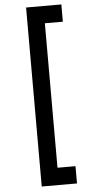

<svg xmlns="http://www.w3.org/2000/svg" viewBox="-69 -935 562 1185"><g transform="rotate(-5 212.0 -342.5)"><path d="M140 212V-897H358.5V-790H247V105H358.5V212Z"/></g></svg>

Font: Hauora
Style: Regular
Weight: 400
Designer: Wayne Shih
Foundry: WCYS
Version: Version 1.001